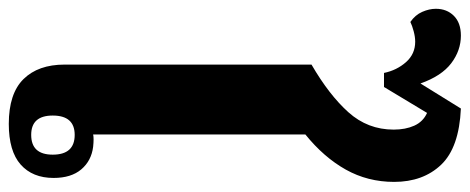

<svg xmlns="http://www.w3.org/2000/svg" viewBox="-363 -723 1069 437"><g transform="rotate(90 171.5 -504.5)"><path d="M235 10Q166 10 133 -23.5Q100 -57 100 -117V-679Q169 -719 208.5 -763Q248 -807 248 -866Q248 -893 239 -913Q230 -933 210 -942L151 -844H119Q113 -873 94.5 -894Q76 -915 48 -915Q37 -915 24 -911.5Q11 -908 3 -904Q-13 -915 -20 -931Q-27 -947 -27 -962Q-27 -987 -11 -1003Q5 -1019 34 -1019Q68 -1019 97 -997Q126 -975 143 -927L200 -1019Q289 -1015 328 -974Q367 -933 367 -867Q367 -807 339 -757Q311 -707 259 -665V-182Q268 -184 287 -182Q319 -178 338.5 -155Q358 -132 358 -92Q358 -44 327.5 -17Q297 10 235 10ZM260 -41Q305 -41 305 -90Q305 -140 260 -140Q216 -140 216 -90Q216 -41 260 -41Z"/></g></svg>

Font: Noto Serif Thai SemiCondensed ExtraBold
Style: Regular
Weight: 800
Width: 4
Designer: Monotype Design Team
Foundry: Monotype Imaging Inc.
Version: Version 2.002; ttfautohint (v1.8.4.7-5d5b)